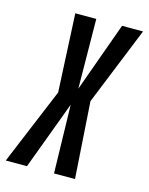

<svg xmlns="http://www.w3.org/2000/svg" viewBox="-145 -742 627 809"><g transform="rotate(15 169.0 -337.5)"><path d="M-40.5 0H52L163 -298L170 0H261.5L239.5 -334L377.5 -675H286L176.5 -371.5L173.5 -675H82L98.5 -334Z"/></g></svg>

Font: Anybody ExtraCondensed
Style: Italic
Weight: 400
Width: 2
Italic angle: -10°
Version: Version 1.113;gftools[0.9.25]